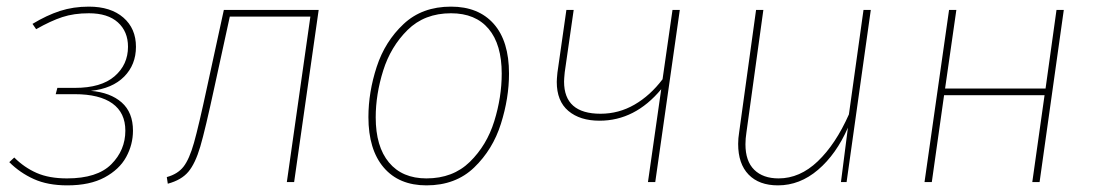

<svg xmlns="http://www.w3.org/2000/svg" viewBox="-20 -549 3309 579"><path d="M390 -408Q390 -354 354.5 -318Q319 -282 254 -275Q313 -270 347 -240Q381 -210 381 -155Q381 -113 360.5 -75.5Q340 -38 295.5 -14Q251 10 183 10Q124 10 82 -9Q40 -28 8 -60L23 -74Q53 -44 90.5 -27.5Q128 -11 182 -11Q273 -11 315.5 -53.5Q358 -96 358 -155Q358 -209 319 -237Q280 -265 205 -265H148L153 -284H206Q285 -284 325.5 -319Q366 -354 366 -408Q366 -454 335.5 -481.5Q305 -509 248 -509Q203 -509 168 -497.5Q133 -486 89 -461L78 -477Q121 -503 161 -516Q201 -529 248 -529Q314 -529 352 -496Q390 -463 390 -408Z M867 0H845L916 -499H673L627 -288Q599 -158 584 -107Q569 -56 548 -31Q527 -6 486 5L483 -15Q516 -24 533.5 -46.5Q551 -69 565 -118.5Q579 -168 605 -289L655 -519H941Z M1091 -196Q1091 -271 1116 -347.5Q1141 -424 1197 -476.5Q1253 -529 1340 -529Q1423 -529 1469 -477Q1515 -425 1515 -327Q1515 -253 1490.5 -175.5Q1466 -98 1410 -44Q1354 10 1266 10Q1183 10 1137 -44Q1091 -98 1091 -196ZM1493 -327Q1493 -415 1453.5 -462Q1414 -509 1340 -509Q1260 -509 1209 -458.5Q1158 -408 1135.5 -336Q1113 -264 1113 -195Q1113 -107 1153 -59Q1193 -11 1266 -11Q1346 -11 1397 -61Q1448 -111 1470.5 -183.5Q1493 -256 1493 -327Z M1956 0H1934L1974 -280Q1895 -185 1788 -185Q1729 -185 1694 -214.5Q1659 -244 1659 -302Q1659 -310 1661 -330L1688 -519H1710L1683 -331Q1681 -311 1681 -303Q1681 -206 1791 -206Q1846 -206 1893.5 -233.5Q1941 -261 1978 -310L2008 -519H2030Z M2206 -115Q2206 -132 2209 -150L2260 -519H2282L2231 -150Q2228 -131 2228 -114Q2228 -63 2254.5 -37Q2281 -11 2328 -11Q2392 -11 2446 -62.5Q2500 -114 2540 -204L2584 -519H2606L2533 0H2516L2537 -164Q2502 -84 2447 -37Q2392 10 2326 10Q2269 10 2237.5 -22.5Q2206 -55 2206 -115Z M3130 -262H2827L2790 0H2768L2842 -519H2864L2830 -282H3133L3166 -519H3188L3115 0H3093Z"/></svg>

Font: FiraGO Thin
Style: Italic
Weight: 100
Italic angle: -8°
Designer: bBox Type GmbH
Foundry: bBox Type GmbH
Version: Version 1.001